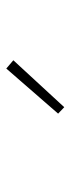

<svg xmlns="http://www.w3.org/2000/svg" viewBox="178 -1038 229 626"><g transform="rotate(-90 293.0 -725.5)"><path d="M256 -631 409 -797 382 -820 235 -651Z"/></g></svg>

Font: Source Han Sans CN ExtraLight
Style: Regular
Weight: 250
Designer: Ryoko NISHIZUKA (kana & ideographs); Paul D. Hunt (Latin, Greek & Cyrillic); Wenlong ZHANG (bopomofo); Sandoll Communica
Foundry: Adobe Systems Incorporated
Version: Version 1.004;PS 1.004;hotconv 16.6.51;makeotf.lib2.5.65220